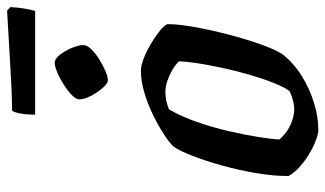

<svg xmlns="http://www.w3.org/2000/svg" viewBox="-208 -709 917 541"><g transform="rotate(-90 250.5 -438.5)"><path d="M155 0Q144 0 125.5 -7Q107 -14 87 -26Q67 -38 50.5 -53Q34 -68 25 -84Q25 -128 33.5 -177Q42 -226 55 -272.5Q68 -319 82 -355Q96 -391 108 -408Q118 -419 141.5 -434.5Q165 -450 195.5 -465Q226 -480 259 -490Q292 -500 322 -500Q336 -500 356.5 -492Q377 -484 398 -471.5Q419 -459 434.5 -446.5Q450 -434 453 -425Q453 -395 445 -350Q437 -305 424.5 -256.5Q412 -208 397.5 -166.5Q383 -125 369 -102Q343 -69 306.5 -46.5Q270 -24 230.5 -12Q191 0 155 0ZM214 -68Q221 -68 229 -69.5Q237 -71 246.5 -74Q256 -77 264 -81Q275 -95 287 -125Q299 -155 310 -192.5Q321 -230 329.5 -269.5Q338 -309 343 -341.5Q348 -374 348 -393Q337 -404 323 -412Q309 -420 293 -425.5Q277 -431 261 -431Q249 -431 237.5 -428.5Q226 -426 213 -421Q193 -387 177.5 -342.5Q162 -298 151.5 -252.5Q141 -207 135 -169Q129 -131 128 -110Q136 -100 149.5 -90Q163 -80 180.5 -74Q198 -68 214 -68ZM295 -593Q286 -593 273 -608Q260 -623 250.5 -641.5Q241 -660 241 -673Q241 -683 253.5 -695Q266 -707 283.5 -718Q301 -729 318 -736Q335 -743 344 -743Q355 -743 366.5 -728.5Q378 -714 386 -694.5Q394 -675 394 -662Q394 -652 382.5 -640Q371 -628 354 -617.5Q337 -607 321 -600Q305 -593 295 -593ZM198 -798Q198 -824 201.5 -841Q205 -858 209 -863Q239 -863 279.5 -865Q320 -867 362 -869.5Q404 -872 438.5 -874Q473 -876 491 -877L501 -868Q500 -846 496.5 -826Q493 -806 490 -798Z"/></g></svg>

Font: Texturina Medium 12pt SemiBold
Style: Italic
Weight: 600
Italic angle: -11°
Version: Version 1.002